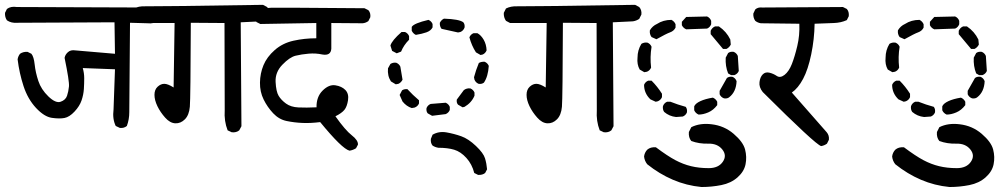

<svg xmlns="http://www.w3.org/2000/svg" viewBox="-28 -584 4048 774"><path d="M455.1 -68.4 438.5 -76.2Q424.8 -104.5 429.7 -142.6L435.5 -304.7L305.7 -309.6Q311.5 -289.1 311.5 -268.6Q311.5 -248 310.1 -225.1Q308.6 -202.1 300.8 -179.2Q293 -156.2 272.5 -134.3Q252 -112.3 231.9 -108.4Q211.9 -104.5 181.2 -108.9Q150.4 -113.3 117.2 -148.9Q84 -184.6 66.9 -236.8Q49.8 -289.1 43 -344.7Q44.9 -357.4 52.7 -367.2Q65.4 -376 83 -375L98.6 -367.2Q108.4 -355.5 111.8 -323.7Q115.2 -292 126.5 -257.8Q137.7 -223.6 167 -195.3Q196.3 -167 216.3 -173.8Q236.3 -180.7 242.2 -197.8Q248 -214.8 250 -235.4Q252 -255.9 232.4 -350.6Q234.4 -363.3 245.6 -373.5Q256.8 -383.8 275.4 -380.9L435.5 -367.2L433.6 -494.1L41 -492.2Q17.6 -490.2 0 -502Q-8.8 -514.6 -7.8 -532.2L0 -547.9Q15.6 -559.6 40 -555.7L572.3 -553.7Q594.7 -555.7 610.4 -544.9Q620.1 -533.2 618.2 -515.6L610.4 -500Q590.8 -487.3 567.4 -490.2L496.1 -492.2Q493.2 -161.1 493.2 -131.8Q493.2 -102.5 483.4 -76.2Q471.7 -66.4 455.1 -68.4Z M906.2 -50.8 889.6 -58.6Q875 -95.7 877.9 -139.6L877 -491.2L741.2 -492.2Q740.2 -187.5 737.3 -153.8Q734.4 -120.1 717.3 -103Q700.2 -85.9 678.7 -86.9Q657.2 -87.9 637.7 -109.9Q618.2 -131.8 606.4 -156.2Q594.7 -180.7 594.7 -201.7Q594.7 -222.7 607.4 -234.4Q620.1 -246.1 634.3 -246.1Q648.4 -246.1 671.9 -231.4L675.8 -491.2H528.3L511.7 -500Q502 -513.7 502.9 -532.2L511.7 -549.8Q531.2 -559.6 556.6 -558.6Q582 -557.6 1032.2 -564.5L1048.8 -555.7Q1059.6 -543.9 1057.6 -525.4L1048.8 -507.8Q1037.1 -500 1023.4 -498L942.4 -494.1L945.3 -75.2L936.5 -58.6Q924.8 -48.8 906.2 -50.8Z M1380.9 23.4Q1350.6 15.6 1262.7 -91.8Q1223.6 -86.9 1190.9 -88.4Q1158.2 -89.8 1127.4 -96.2Q1096.7 -102.5 1073.2 -127.4Q1049.8 -152.3 1034.7 -183.1Q1019.5 -213.9 1020 -251Q1020.5 -288.1 1034.2 -321.3Q1047.9 -354.5 1079.6 -382.3Q1111.3 -410.2 1155.3 -419.9Q1199.2 -429.7 1247.1 -429.7V-491.2L1021.5 -487.3L1005.9 -495.1Q997.1 -505.9 998 -524.4L1005.9 -540Q1032.2 -551.8 1064 -552.7Q1095.7 -553.7 1441.4 -550.8L1457 -543Q1466.8 -532.2 1464.8 -514.6L1457 -499Q1446.3 -491.2 1433.6 -490.2L1307.6 -491.2V-387.7Q1305.7 -358.4 1271.5 -364.3Q1245.1 -370.1 1216.3 -367.7Q1187.5 -365.2 1163.6 -359.4Q1139.6 -353.5 1110.4 -323.2Q1081.1 -293 1083 -253.9Q1085 -214.8 1095.2 -197.8Q1105.5 -180.7 1125 -166.5Q1144.5 -152.3 1175.3 -150.9Q1206.1 -149.4 1248 -151.4Q1247.1 -193.4 1272.5 -218.8Q1297.9 -244.1 1323.7 -240.2Q1349.6 -236.3 1364.3 -221.2Q1378.9 -206.1 1375 -180.2Q1371.1 -154.3 1360.4 -141.1Q1349.6 -127.9 1324.2 -115.2Q1364.3 -58.6 1390.1 -38.6Q1416 -18.6 1415 -1L1407.2 13.7Q1394.5 21.5 1380.9 23.4Z M1899.4 121.1 1883.8 113.3Q1875 78.1 1852.1 52.7Q1829.1 27.3 1802.7 19.5Q1776.4 11.7 1739.3 11.7Q1726.6 9.8 1715.8 2.9Q1707 -7.8 1709 -24.4L1715.8 -41Q1741.2 -55.7 1772 -50.3Q1802.7 -44.9 1831.5 -34.7Q1860.4 -24.4 1890.6 4.4Q1920.9 33.2 1927.2 54.2Q1933.6 75.2 1935.5 98.6L1927.7 113.3Q1917 122.1 1899.4 121.1ZM1713.9 -117.2 1696.3 -127Q1689.5 -134.8 1691.4 -148.4Q1696.3 -160.2 1708 -165L1768.6 -169.9Q1780.3 -165 1785.2 -153.3V-140.6Q1780.3 -128.9 1768.6 -124ZM1631.8 -148.4Q1610.4 -155.3 1594.7 -174.8L1583 -201.2L1592.8 -219.7Q1600.6 -225.6 1614.3 -224.6Q1635.7 -201.2 1661.1 -179.7V-167Q1656.2 -155.3 1643.6 -150.4ZM1836.9 -151.4 1818.4 -162.1Q1811.5 -169.9 1813.5 -182.6L1841.8 -220.7Q1853.5 -229.5 1868.2 -227.5Q1879.9 -222.7 1884.8 -210.9V-198.2Q1873 -169.9 1844.7 -153.3ZM1567.4 -244.1 1547.9 -255.9Q1533.2 -278.3 1536.1 -308.6L1545.9 -326.2Q1556.6 -333 1569.3 -331.1Q1581.1 -326.2 1585.9 -315.4Q1589.8 -294.9 1594.7 -262.7Q1588.9 -251 1578.1 -246.1ZM1901.4 -246.1Q1889.6 -251 1884.8 -262.7L1882.8 -272.5Q1890.6 -301.8 1902.3 -330.1Q1912.1 -335.9 1925.8 -335Q1937.5 -330.1 1942.4 -318.4Q1939.5 -275.4 1922.9 -251Q1914.1 -244.1 1901.4 -246.1ZM1909.2 -362.3 1890.6 -373Q1873 -400.4 1864.3 -433.6Q1869.1 -445.3 1880.9 -450.2H1896.5Q1911.1 -442.4 1921.9 -423.8Q1932.6 -405.3 1933.6 -380.9Q1928.7 -369.1 1918 -364.3ZM1571.3 -369.1 1552.7 -378.9 1545.9 -400.4Q1551.8 -420.9 1590.8 -455.1H1604.5Q1616.2 -450.2 1621.1 -438.5V-423.8Q1599.6 -402.3 1588.9 -376ZM1648.4 -443.4Q1637.7 -448.2 1631.8 -460V-475.6Q1640.6 -490.2 1699.2 -503.9Q1710.9 -499 1715.8 -487.3V-473.6Q1709 -460 1690.9 -453.6Q1672.9 -447.3 1648.4 -443.4ZM1818.4 -453.1Q1785.2 -460 1752 -467.8Q1744.1 -477.5 1745.1 -492.2Q1751 -503.9 1761.7 -508.8Q1823.2 -506.8 1839.8 -494.1Q1846.7 -485.4 1844.7 -472.7Q1839.8 -460 1828.1 -455.1Z M2406.2 -50.8 2389.6 -58.6Q2375 -95.7 2377.9 -139.6L2377 -491.2L2241.2 -492.2Q2240.2 -187.5 2237.3 -153.8Q2234.4 -120.1 2217.3 -103Q2200.2 -85.9 2178.7 -86.9Q2157.2 -87.9 2137.7 -109.9Q2118.2 -131.8 2106.4 -156.2Q2094.7 -180.7 2094.7 -201.7Q2094.7 -222.7 2107.4 -234.4Q2120.1 -246.1 2134.3 -246.1Q2148.4 -246.1 2171.9 -231.4L2175.8 -491.2H2028.3L2011.7 -500Q2002 -513.7 2002.9 -532.2L2011.7 -549.8Q2031.2 -559.6 2056.6 -558.6Q2082 -557.6 2532.2 -564.5L2548.8 -555.7Q2559.6 -543.9 2557.6 -525.4L2548.8 -507.8Q2537.1 -500 2523.4 -498L2442.4 -494.1L2445.3 -75.2L2436.5 -58.6Q2424.8 -48.8 2406.2 -50.8Z M2799.8 169.9Q2739.3 164.1 2684.6 140.6Q2629.9 117.2 2581.1 78.1Q2570.3 64.5 2568.4 46.9Q2570.3 31.2 2581.1 19.5Q2594.7 7.8 2616.2 9.8Q2663.1 44.9 2694.3 61.5Q2725.6 78.1 2757.8 85.9Q2790 93.8 2829.1 93.8Q2868.2 93.8 2885.7 68.4Q2903.3 43 2883.8 18.6Q2864.3 -5.9 2827.1 -4.9Q2790 -3.9 2758.8 -15.6Q2747.1 -29.3 2749 -51.8L2758.8 -71.3Q2793.9 -88.9 2840.8 -83Q2891.6 -77.1 2929.7 -44.4Q2967.8 -11.7 2975.6 18.6Q2983.4 48.8 2977.5 78.1Q2971.7 107.4 2945.3 130.9Q2918.9 154.3 2879.9 162.1Q2840.8 169.9 2799.8 169.9ZM2697.3 -112.3Q2669.9 -115.2 2649.4 -132.8Q2642.6 -142.6 2644.5 -156.2Q2649.4 -168.9 2661.1 -173.8H2674.8Q2704.1 -162.1 2736.3 -153.3Q2743.2 -144.5 2741.2 -130.9Q2736.3 -119.1 2724.6 -114.3ZM2788.1 -122.1Q2775.4 -127.9 2770.5 -139.6V-155.3Q2775.4 -167 2795.4 -176.3Q2815.4 -185.5 2845.7 -190.4Q2857.4 -185.5 2863.3 -173.8V-160.2Q2847.7 -139.6 2827.1 -130.9Q2806.6 -122.1 2788.1 -122.1ZM2615.2 -173.8 2593.8 -183.6Q2568.4 -208 2568.4 -242.2Q2573.2 -253.9 2585 -258.8H2598.6Q2622.1 -235.4 2640.6 -206.1V-192.4Q2635.7 -180.7 2624 -175.8ZM2890.6 -187.5Q2877.9 -192.4 2873 -204.1V-217.8L2902.3 -269.5Q2911.1 -276.4 2924.8 -274.4Q2936.5 -269.5 2941.4 -256.8Q2939.5 -213.9 2912.1 -192.4Q2904.3 -185.5 2890.6 -187.5ZM2918.9 -281.2 2907.2 -288.1Q2895.5 -317.4 2897.5 -351.6L2907.2 -370.1Q2916 -377 2929.7 -375Q2941.4 -370.1 2946.3 -358.4L2950.2 -297.9Q2945.3 -286.1 2932.6 -281.2ZM2569.3 -293 2550.8 -303.7Q2539.1 -324.2 2542 -351.6Q2542 -381.8 2557.6 -407.2Q2568.4 -414.1 2582 -412.1Q2593.8 -407.2 2598.6 -395.5Q2591.8 -354.5 2596.7 -311.5Q2591.8 -299.8 2580.1 -294.9ZM2886.7 -386.7Q2863.3 -414.1 2836.9 -446.3V-460Q2842.8 -472.7 2854.5 -477.5H2870.1Q2900.4 -457 2916 -424.8L2918 -404.3Q2912.1 -392.6 2900.4 -386.7ZM2618.2 -425.8 2598.6 -434.6Q2589.8 -446.3 2591.8 -461.9Q2602.5 -479.5 2620.1 -487.3Q2645.5 -503.9 2678.7 -503.9Q2690.4 -498 2695.3 -486.3V-472.7Q2688.5 -459 2673.3 -453.6Q2658.2 -448.2 2618.2 -425.8ZM2738.3 -465.8Q2726.6 -470.7 2720.7 -482.4V-496.1L2738.3 -515.6L2822.3 -517.6Q2834 -512.7 2838.9 -500V-486.3Q2834 -473.6 2822.3 -468.8Z M3282.2 4.9Q3259.8 -1 3046.9 -212.9Q3031.2 -232.4 3033.7 -252.9Q3036.1 -273.4 3046.9 -284.2Q3057.6 -294.9 3073.7 -291Q3089.8 -287.1 3103.5 -277.8Q3117.2 -268.6 3134.8 -282.2Q3152.3 -295.9 3164.1 -325.7Q3175.8 -355.5 3186 -398.4Q3196.3 -441.4 3194.3 -488.3L3039.1 -490.2Q3026.4 -492.2 3016.6 -500Q3007.8 -512.7 3008.8 -529.3L3016.6 -545.9Q3027.3 -555.7 3044.9 -553.7L3370.1 -555.7L3385.7 -547.9Q3395.5 -537.1 3393.6 -518.6L3385.7 -502.9Q3362.3 -492.2 3333.5 -491.2Q3304.7 -490.2 3255.9 -488.3Q3254.9 -425.8 3242.2 -364.7Q3229.5 -303.7 3209.5 -266.1Q3189.5 -228.5 3164.1 -210.9L3304.7 -50.8Q3315.4 -38.1 3313.5 -20.5L3305.7 -4.9Q3294.9 2.9 3282.2 4.9Z M3799.8 169.9Q3739.3 164.1 3684.6 140.6Q3629.9 117.2 3581.1 78.1Q3570.3 64.5 3568.4 46.9Q3570.3 31.2 3581.1 19.5Q3594.7 7.8 3616.2 9.8Q3663.1 44.9 3694.3 61.5Q3725.6 78.1 3757.8 85.9Q3790 93.8 3829.1 93.8Q3868.2 93.8 3885.7 68.4Q3903.3 43 3883.8 18.6Q3864.3 -5.9 3827.1 -4.9Q3790 -3.9 3758.8 -15.6Q3747.1 -29.3 3749 -51.8L3758.8 -71.3Q3793.9 -88.9 3840.8 -83Q3891.6 -77.1 3929.7 -44.4Q3967.8 -11.7 3975.6 18.6Q3983.4 48.8 3977.5 78.1Q3971.7 107.4 3945.3 130.9Q3918.9 154.3 3879.9 162.1Q3840.8 169.9 3799.8 169.9ZM3697.3 -112.3Q3669.9 -115.2 3649.4 -132.8Q3642.6 -142.6 3644.5 -156.2Q3649.4 -168.9 3661.1 -173.8H3674.8Q3704.1 -162.1 3736.3 -153.3Q3743.2 -144.5 3741.2 -130.9Q3736.3 -119.1 3724.6 -114.3ZM3788.1 -122.1Q3775.4 -127.9 3770.5 -139.6V-155.3Q3775.4 -167 3795.4 -176.3Q3815.4 -185.5 3845.7 -190.4Q3857.4 -185.5 3863.3 -173.8V-160.2Q3847.7 -139.6 3827.1 -130.9Q3806.6 -122.1 3788.1 -122.1ZM3615.2 -173.8 3593.8 -183.6Q3568.4 -208 3568.4 -242.2Q3573.2 -253.9 3585 -258.8H3598.6Q3622.1 -235.4 3640.6 -206.1V-192.4Q3635.7 -180.7 3624 -175.8ZM3890.6 -187.5Q3877.9 -192.4 3873 -204.1V-217.8L3902.3 -269.5Q3911.1 -276.4 3924.8 -274.4Q3936.5 -269.5 3941.4 -256.8Q3939.5 -213.9 3912.1 -192.4Q3904.3 -185.5 3890.6 -187.5ZM3918.9 -281.2 3907.2 -288.1Q3895.5 -317.4 3897.5 -351.6L3907.2 -370.1Q3916 -377 3929.7 -375Q3941.4 -370.1 3946.3 -358.4L3950.2 -297.9Q3945.3 -286.1 3932.6 -281.2ZM3569.3 -293 3550.8 -303.7Q3539.1 -324.2 3542 -351.6Q3542 -381.8 3557.6 -407.2Q3568.4 -414.1 3582 -412.1Q3593.8 -407.2 3598.6 -395.5Q3591.8 -354.5 3596.7 -311.5Q3591.8 -299.8 3580.1 -294.9ZM3886.7 -386.7Q3863.3 -414.1 3836.9 -446.3V-460Q3842.8 -472.7 3854.5 -477.5H3870.1Q3900.4 -457 3916 -424.8L3918 -404.3Q3912.1 -392.6 3900.4 -386.7ZM3618.2 -425.8 3598.6 -434.6Q3589.8 -446.3 3591.8 -461.9Q3602.5 -479.5 3620.1 -487.3Q3645.5 -503.9 3678.7 -503.9Q3690.4 -498 3695.3 -486.3V-472.7Q3688.5 -459 3673.3 -453.6Q3658.2 -448.2 3618.2 -425.8ZM3738.3 -465.8Q3726.6 -470.7 3720.7 -482.4V-496.1L3738.3 -515.6L3822.3 -517.6Q3834 -512.7 3838.9 -500V-486.3Q3834 -473.6 3822.3 -468.8Z"/></svg>

Font: JasonHandwriting1
Style: Regular
Weight: 400
Version: Version 1.48.20